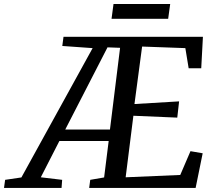

<svg xmlns="http://www.w3.org/2000/svg" viewBox="-106 -924 1056 944"><path d="M-86.3 0 -80.8 -39.8 -0.8 -51.6 349.4 -687.4 200.3 -698 206.2 -743H891.7L883.4 -588.2H821.6L805.3 -687.4L592.7 -695.1L555.1 -412.5L774.6 -425.6L765.6 -345.7L549.8 -354.9L511.8 -52.3L780.3 -63.8L830.5 -180.7L890.5 -170.4L855.8 0H332.4L337.7 -39.8L405.9 -51.6L428.3 -230.7H185.9L94.6 -52.3L199.6 -39.8L196.6 0ZM214.8 -287.1H434.6L484.4 -688.9L422.6 -691.2ZM452.1 -904.4H730.8L720.8 -831.6H442.4Z"/></svg>

Font: Merriweather Light
Style: Italic
Weight: 300
Italic angle: -7.8°
Designer: Eben Sorkin
Foundry: Eben Sorkin
Version: Version 2.101